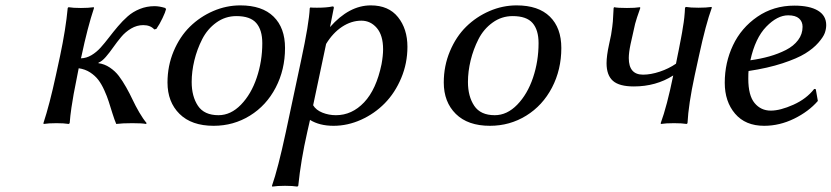

<svg xmlns="http://www.w3.org/2000/svg" viewBox="-20 -460 3105 717"><path d="M189 -180.2 204.1 -250Q225.6 -351.1 232.9 -430.2L235.8 -433.1Q252.9 -430.2 282.2 -430.2Q310.5 -430.2 330.1 -433.1L331.1 -430.2Q307.1 -358.4 284.2 -250L282.2 -242.2Q302.7 -242.7 321.5 -253.9Q340.3 -265.1 355.7 -282.2Q371.1 -299.3 387 -320.1Q402.8 -340.8 420.2 -361.3Q437.5 -381.8 456.8 -398.9Q476.1 -416 502 -426.5Q527.8 -437 557.1 -437Q574.7 -437 597.2 -430.2L600.1 -425.8Q597.7 -415 586.9 -392.3Q576.2 -369.6 564 -352.1L556.2 -350.1Q541.5 -366.2 515.1 -366.2Q491.2 -366.2 469.7 -353.5Q448.2 -340.8 432.4 -321.8Q416.5 -302.7 402.8 -283.2Q389.2 -263.7 375 -247.3Q360.8 -231 348.1 -226.1L347.2 -224.1Q370.1 -221.2 390.1 -207.8Q410.2 -194.3 423.8 -176.3Q437.5 -158.2 451.2 -134Q464.8 -109.9 475.3 -87.4Q485.8 -64.9 500 -40.5Q514.2 -16.1 527.8 0L524.9 2.9Q511.7 0 474.1 0Q436.5 0 414.1 2.9Q407.7 -11.7 399.9 -36.6Q392.1 -61.5 386 -80.8Q379.9 -100.1 369.6 -122.8Q359.4 -145.5 347.4 -161.4Q335.4 -177.2 316.7 -189.5Q297.9 -201.7 273.9 -205.1L269 -180.2Q258.8 -127.9 255.1 -108.9Q251.5 -89.8 246.8 -58.3Q242.2 -26.9 240.2 0L236.8 2.9Q218.8 0 190.9 0Q161.1 0 143.1 2.9L142.1 0Q165 -69.3 189 -180.2Z M877.4 -439.9Q959 -439.9 1001.7 -397.9Q1044.4 -356 1044.4 -280.8Q1044.4 -199.7 1009.5 -132.8Q974.6 -65.9 913.3 -28.1Q852.1 9.8 777.8 9.8Q695.3 9.8 650.4 -34.7Q605.5 -79.1 605.5 -151.9Q605.5 -213.9 628.4 -268.6Q651.4 -323.2 689.2 -360.4Q727.1 -397.5 776.1 -418.7Q825.2 -439.9 877.4 -439.9ZM862.8 -399.9Q821.3 -399.9 787.8 -375.7Q754.4 -351.6 735.1 -313.7Q715.8 -275.9 705.8 -234.4Q695.8 -192.9 695.8 -153.8Q695.8 -100.1 719.2 -64.9Q742.7 -29.8 795.9 -29.8Q841.8 -29.8 879.9 -69.1Q918 -108.4 938.7 -169.9Q959.5 -231.4 959.5 -298.8Q959.5 -348.1 937 -374Q914.6 -399.9 862.8 -399.9Z M1197.8 -295.9 1149.4 -66.9Q1160.2 -48.8 1184.1 -39.3Q1208 -29.8 1234.4 -29.8Q1294.4 -29.8 1339.8 -77.9Q1385.3 -126 1404.8 -220.2Q1410.6 -252 1410.6 -275.9Q1410.6 -328.1 1387.2 -355.5Q1363.8 -382.8 1329.6 -382.8Q1292 -382.8 1257.3 -359.9Q1222.7 -336.9 1197.8 -295.9ZM1364.7 -439.9Q1431.2 -439.9 1466.3 -396Q1501.5 -352.1 1501.5 -285.2Q1501.5 -223.6 1478.3 -168.5Q1455.1 -113.3 1417 -74.5Q1378.9 -35.6 1328.6 -12.9Q1278.3 9.8 1225.6 9.8Q1173.3 9.8 1137.7 -12.2L1127.4 33.2Q1103.5 138.2 1093.8 233.9L1090.3 236.8Q1073.7 233.9 1044.4 233.9Q1016.1 233.9 996.6 236.8L995.6 233.9Q1018.1 169.9 1047.4 33.2L1104.5 -234.9Q1134.3 -373.5 1136.7 -429.2L1138.7 -432.1Q1145.5 -431.2 1163.6 -431.2Q1200.2 -431.2 1221.7 -436Q1226.6 -436 1226.6 -432.1Q1226.6 -427.7 1225.6 -425.8L1212.4 -358.9Q1283.7 -439.9 1364.7 -439.9Z M1909.2 -439.9Q1990.7 -439.9 2033.4 -397.9Q2076.2 -356 2076.2 -280.8Q2076.2 -199.7 2041.3 -132.8Q2006.3 -65.9 1945.1 -28.1Q1883.8 9.8 1809.6 9.8Q1727.1 9.8 1682.1 -34.7Q1637.2 -79.1 1637.2 -151.9Q1637.2 -213.9 1660.2 -268.6Q1683.1 -323.2 1720.9 -360.4Q1758.8 -397.5 1807.9 -418.7Q1856.9 -439.9 1909.2 -439.9ZM1894.5 -399.9Q1853 -399.9 1819.6 -375.7Q1786.1 -351.6 1766.8 -313.7Q1747.6 -275.9 1737.5 -234.4Q1727.5 -192.9 1727.5 -153.8Q1727.5 -100.1 1751 -64.9Q1774.4 -29.8 1827.6 -29.8Q1873.5 -29.8 1911.6 -69.1Q1949.7 -108.4 1970.5 -169.9Q1991.2 -231.4 1991.2 -298.8Q1991.2 -348.1 1968.8 -374Q1946.3 -399.9 1894.5 -399.9Z M2254.4 -293.9Q2259.3 -315.4 2262 -329.8Q2264.6 -344.2 2266.4 -359.4Q2268.1 -374.5 2268.6 -379.4Q2269 -384.3 2270 -403.8Q2271 -423.3 2271.5 -430.2L2273.4 -433.1Q2286.1 -430.2 2321.3 -430.2Q2336.4 -430.2 2348.6 -430.9Q2360.8 -431.6 2365.2 -432.6L2370.1 -433.1L2371.1 -430.2Q2356.4 -389.2 2351.8 -371.1Q2347.2 -353 2334.5 -293.9Q2328.1 -263.2 2328.1 -243.2Q2328.1 -181.2 2381.3 -181.2Q2410.2 -181.2 2443.8 -192.4Q2477.5 -203.6 2504.4 -222.2L2510.3 -252Q2511.2 -255.9 2514.9 -274.4Q2518.6 -293 2519.3 -297.4Q2520 -301.8 2523.2 -317.4Q2526.4 -333 2527.1 -338.6Q2527.8 -344.2 2530 -356.9Q2532.2 -369.6 2533.2 -376.7Q2534.2 -383.8 2535.4 -394.3Q2536.6 -404.8 2537.1 -413.6Q2537.6 -422.4 2538.1 -431.2L2541.5 -434.1Q2558.1 -431.2 2588.4 -431.2Q2617.2 -431.2 2637.2 -434.1L2638.2 -431.2Q2615.7 -369.6 2590.3 -252L2574.2 -178.2Q2550.8 -69.3 2547.4 0L2544.4 2.9Q2526.4 0 2497.1 0Q2466.3 0 2448.2 2.9L2447.3 0Q2470.7 -63.5 2494.1 -178.2Q2429.7 -137.2 2347.2 -137.2Q2292.5 -137.2 2268.8 -158.2Q2245.1 -179.2 2245.1 -224.1Q2245.1 -251.5 2254.4 -293.9Z M2775.4 -194.8Q2774.4 -188 2774.4 -166Q2774.4 -103.5 2797.9 -75.2Q2821.3 -46.9 2858.4 -46.9Q2893.6 -46.9 2942.6 -68.8Q2991.7 -90.8 3020.5 -127.9L3026.4 -127L3034.2 -83Q3000 -43.5 2945.6 -16.8Q2891.1 9.8 2833.5 9.8Q2763.7 9.8 2725.1 -35.4Q2686.5 -80.6 2686.5 -150.9Q2686.5 -226.1 2717.3 -291Q2748 -356 2808.3 -397.5Q2868.7 -439 2946.3 -439Q3003.4 -439 3034.4 -420.4Q3065.4 -401.9 3065.4 -366.2Q3065.4 -352.1 3060.1 -336.9Q3054.7 -321.8 3035.9 -300.3Q3017.1 -278.8 2987.1 -260.3Q2957 -241.7 2902.1 -223.6Q2847.2 -205.6 2775.4 -194.8ZM2977.1 -359.9Q2977.1 -379.4 2963.9 -391.1Q2950.7 -402.8 2923.3 -402.8Q2882.8 -402.8 2841.6 -360.4Q2800.3 -317.9 2782.2 -234.9Q2820.3 -240.2 2853.3 -249.5Q2886.2 -258.8 2915 -273.4Q2943.8 -288.1 2960.4 -310.3Q2977.1 -332.5 2977.1 -359.9Z"/></svg>

Font: Linear Smooth
Style: Italic
Weight: 400
Designer: Philipp H. Poll, Flanker
Foundry: Philipp H. Poll, reworked by Flanker
Version: Version 1.061 | FøM Fix